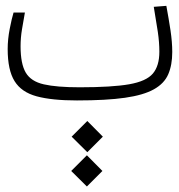

<svg xmlns="http://www.w3.org/2000/svg" viewBox="-20 -349 626 670"><path d="M248.5 1.5Q161.1 1.5 107.9 -12.9Q54.7 -27.3 30.8 -65.9Q6.8 -104.5 6.8 -177.7Q6.8 -211.9 13.9 -248.3Q21 -284.7 27.3 -305.2H66.9Q62 -277.3 56.9 -247.6Q51.8 -217.8 51.8 -187.5Q51.8 -126.5 69.8 -95.7Q87.9 -64.9 132.8 -54.7Q177.7 -44.4 258.3 -44.4Q370.6 -44.4 430.7 -54.9Q490.7 -65.4 513.4 -92.3Q536.1 -119.1 536.1 -168.5Q536.1 -201.2 530.8 -237.3Q525.4 -273.4 516.6 -325.2L560.5 -328.6Q568.8 -283.7 575 -242.9Q581.1 -202.1 581.1 -167.5Q581.1 -122.1 567.1 -89.8Q553.2 -57.6 517.1 -37.4Q481 -17.1 416 -7.8Q351.1 1.5 248.5 1.5ZM283.2 301.8 228.5 247.6 283.2 192.9 337.4 247.6ZM284.7 182.1 230 127.9 284.7 73.2 338.9 127.9Z"/></svg>

Font: Cascadia Mono ExtraLight
Style: Regular
Weight: 200
Monospace: yes
Designer: Aaron Bell
Foundry: Saja Typeworks
Version: Version 2404.023; ttfautohint (v1.8.4)